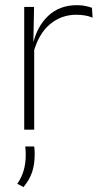

<svg xmlns="http://www.w3.org/2000/svg" viewBox="-20 -514 404 761"><path d="M112.5 -305 99.5 -334 110 -337.5Q126.5 -409.5 171.5 -451.5Q216.5 -493.5 284.5 -493.5Q304 -493.5 319 -490.2Q334 -487 344.5 -483L347 -444Q334.5 -449.5 318 -452.5Q301.5 -455.5 282 -455.5Q222.5 -455.5 177.5 -417.5Q132.5 -379.5 112.5 -305ZM76 0V-486.5H115L112 -338L115.5 -334.5V0ZM115.5 66.5Q116.5 72 117 80.2Q117.5 88.5 117.5 98.5Q117.5 135.5 107.8 166.5Q98 197.5 73 227.5L48.5 214.5Q66 189 74 161Q82 133 82 99.5Q82 90.5 81.5 82.5Q81 74.5 80 66.5Z"/></svg>

Font: Anek Latin Medium ExtraLight
Style: Regular
Weight: 250
Version: Version 1.003